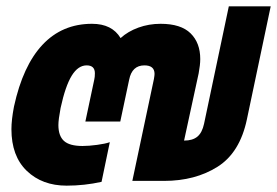

<svg xmlns="http://www.w3.org/2000/svg" viewBox="-20 -570 873 605"><path d="M16 -163Q16 -192 24 -234Q52 -363 114 -429Q176 -495 270 -495Q333 -495 360 -450Q383 -471 416 -483Q449 -495 486 -495Q550 -495 580.5 -465Q611 -435 611 -384Q611 -366 606 -339L560 -127Q587 -127 602 -139.5Q617 -152 623 -180L701 -550H833L758 -194Q736 -89 665.5 -44.5Q595 0 497 0H397L465 -321Q467 -333 467 -337Q467 -364 435 -364Q396 -364 387 -319L359 -187H249L277 -319Q279 -327 279 -339Q279 -364 253 -364Q226 -364 206 -331.5Q186 -299 171 -230Q164 -193 164 -176Q164 -142 181.5 -126Q199 -110 240 -110Q260 -110 286 -113.5Q312 -117 326 -122L300 3Q246 15 190 15Q113 15 64.5 -31.5Q16 -78 16 -163Z"/></svg>

Font: Prompt Bold
Style: Bold Italic
Weight: 700
Italic angle: -12°
Designer: Katatrad Team
Foundry: CadsonDemak
Version: Version 1.000